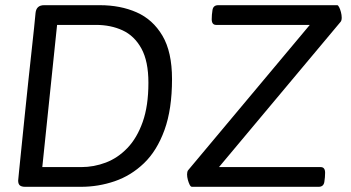

<svg xmlns="http://www.w3.org/2000/svg" viewBox="-20 -720 1351 740"><path d="M365 -700Q444 -700 506.5 -672.5Q569 -645 606 -582.5Q643 -520 643 -415Q643 -299 614 -219Q585 -139 535 -91Q485 -43 422 -21.5Q359 0 292 0H77Q63 0 56.5 -5.5Q50 -11 50 -24Q50 -27 53.5 -60.5Q57 -94 62.5 -149Q68 -204 75 -271.5Q82 -339 89.5 -410.5Q97 -482 104.5 -549Q112 -616 117 -670Q120 -700 150 -700ZM350 -624H200L143 -76H293Q342 -76 388 -93.5Q434 -111 471 -149.5Q508 -188 530 -250Q552 -312 552 -401Q552 -484 525 -533Q498 -582 452.5 -603Q407 -624 350 -624ZM1280 -700Q1283 -700 1287 -692.5Q1291 -685 1294 -673.5Q1297 -662 1297 -652Q1297 -640 1292 -635L824 -76H1216Q1233 -76 1233 -54Q1233 -37 1230 -18.5Q1227 0 1208 0H720Q715 0 711 -8Q707 -16 704 -27Q701 -38 701 -48Q701 -52 702 -57Q703 -62 706 -65L1174 -624H813Q796 -624 796 -646Q796 -663 799 -681.5Q802 -700 821 -700Z"/></svg>

Font: Asap VF Beta
Style: Italic
Weight: 400
Italic angle: -6°
Designer: Pablo Cosgaya
Foundry: Pablo Cosgaya
Version: Version 1.007